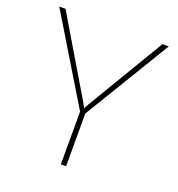

<svg xmlns="http://www.w3.org/2000/svg" viewBox="-129 -817 855 924"><g transform="rotate(20 298.5 -355.5)"><path d="M311.5 0H284.7V-270L17.6 -710.9H49.8L284.7 -315.9L297.4 -291.5L310.5 -315.9L546.4 -710.9H578.6L311.5 -270Z"/></g></svg>

Font: Roboto-Thin
Style: Regular
Weight: 250
Designer: Google
Version: Version 1.100141; 2013; ttfautohint (v0.94.14-c901) -l 8 -r 